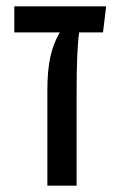

<svg xmlns="http://www.w3.org/2000/svg" viewBox="-20 -584 384 604"><path d="M304 -482H229Q221 -427 221 -294V0H129V-300Q129 -363 138.5 -405.5Q148 -448 168 -482H25V-564H314Z"/></svg>

Font: FiraGO
Style: Regular
Weight: 400
Designer: bBox Type
Foundry: bBox Type GmbH
Version: Version 1.001;April 20, 2020;FontCreator 12.0.0.2555 64-bit